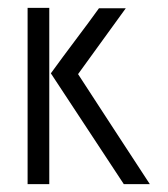

<svg xmlns="http://www.w3.org/2000/svg" viewBox="-20 -469 425 487"><path d="M109 -283Q124 -304 140.5 -326Q157 -348 173 -369.5Q189 -391 204 -411Q219 -431 231 -448H299L178 -281Q222 -213 268.5 -142Q315 -71 360 -2H294ZM105 -449V-2H50V-449Z"/></svg>

Font: Fundamental  Brigade Scvhlank
Style: Regular
Weight: 100
Designer: Peter Wiegel, original typeface by Arno Drescher 1935
Foundry: Peter Wiegel
Version: Version 0.000 2012 initial release